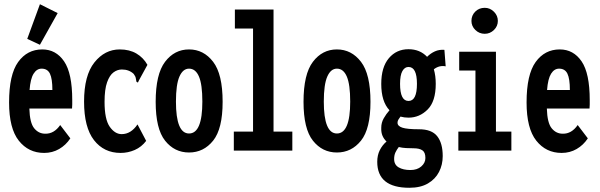

<svg xmlns="http://www.w3.org/2000/svg" viewBox="-20 -713 2840 909"><path d="M189 11Q115 11 69 -47Q23 -105 23 -228Q23 -360 66 -419.5Q109 -479 180 -479Q245 -479 283.5 -422.5Q322 -366 322 -239Q322 -228 322 -218Q322 -208 321 -199H119Q121 -131 142 -105.5Q163 -80 194 -80Q236 -79 265 -121L313 -58Q292 -26 260 -7.5Q228 11 189 11ZM120 -287H228Q228 -340 216.5 -364Q205 -388 177 -388Q154 -388 139 -364Q124 -340 120 -287ZM169 -501 109 -529 169 -693 253 -651Z M551 11Q472 11 425 -49.5Q378 -110 378 -232Q378 -356 427 -417.5Q476 -479 547 -479Q593 -479 626 -459.5Q659 -440 678 -406L637 -331L633 -322L626 -326Q624 -333 623 -342Q622 -351 613 -363Q591 -384 557 -384Q536 -384 517.5 -370.5Q499 -357 487 -323.5Q475 -290 475 -231Q475 -148 499.5 -113Q524 -78 556 -78Q600 -78 631 -124L672 -46Q650 -17 618 -3Q586 11 551 11Z M875 9Q806 9 761.5 -47Q717 -103 717 -231Q717 -362 761.5 -420.5Q806 -479 875 -479Q944 -479 989 -420.5Q1034 -362 1034 -231Q1034 -103 989 -47Q944 9 875 9ZM875 -81Q938 -81 938 -232Q938 -313 922 -350.5Q906 -388 875 -388Q846 -388 829.5 -350.5Q813 -313 813 -232Q813 -81 875 -81Z M1087 0V-90H1178V-578H1092V-668H1275V-90H1364V0Z M1575 9Q1506 9 1461.5 -47Q1417 -103 1417 -231Q1417 -362 1461.5 -420.5Q1506 -479 1575 -479Q1644 -479 1689 -420.5Q1734 -362 1734 -231Q1734 -103 1689 -47Q1644 9 1575 9ZM1575 -81Q1638 -81 1638 -232Q1638 -313 1622 -350.5Q1606 -388 1575 -388Q1546 -388 1529.5 -350.5Q1513 -313 1513 -232Q1513 -81 1575 -81Z M1914 -156Q1894 -156 1876 -161Q1870 -153 1866 -146.5Q1862 -140 1862 -132Q1862 -116 1885 -108.5Q1908 -101 1964 -101Q2024 -101 2050 -68Q2076 -35 2076 26Q2076 67 2058.5 101Q2041 135 2006 155.5Q1971 176 1918 176Q1766 176 1766 53Q1766 22 1778 -2Q1790 -26 1810 -43Q1798 -54 1791 -70Q1784 -86 1785 -108Q1785 -132 1796.5 -152.5Q1808 -173 1824 -191Q1785 -232 1785 -316Q1785 -395 1821 -437.5Q1857 -480 1914 -480Q1968 -480 2002 -444Q2019 -461 2039.5 -470Q2060 -479 2084 -477L2090 -399Q2060 -405 2034 -385Q2043 -354 2043 -316Q2043 -233 2004.5 -194.5Q1966 -156 1914 -156ZM1914 -235Q1954 -235 1954 -316Q1954 -396 1914 -396Q1896 -396 1885 -376.5Q1874 -357 1874 -316Q1874 -235 1914 -235ZM1846 40Q1846 67 1867.5 79.5Q1889 92 1923 92Q1955 92 1974.5 75Q1994 58 1994 35Q1994 8 1979.5 -1.5Q1965 -11 1938 -11Q1920 -11 1902 -12Q1884 -13 1868 -17Q1858 -4 1852 9Q1846 22 1846 40Z M2150 0V-90H2231V-379H2154V-468H2328V-90H2401V0ZM2275 -553Q2249 -553 2230.5 -571Q2212 -589 2212 -614Q2212 -640 2230 -658Q2248 -676 2275 -676Q2300 -676 2318.5 -657.5Q2337 -639 2337 -614Q2337 -589 2318.5 -571Q2300 -553 2275 -553Z M2639 11Q2565 11 2519 -47Q2473 -105 2473 -228Q2473 -360 2516 -419.5Q2559 -479 2630 -479Q2695 -479 2733.5 -422.5Q2772 -366 2772 -239Q2772 -228 2772 -218Q2772 -208 2771 -199H2569Q2571 -131 2592 -105.5Q2613 -80 2644 -80Q2686 -79 2715 -121L2763 -58Q2742 -26 2710 -7.5Q2678 11 2639 11ZM2570 -287H2678Q2678 -340 2666.5 -364Q2655 -388 2627 -388Q2604 -388 2589 -364Q2574 -340 2570 -287Z"/></svg>

Font: Inconsolata ExtraCondensed ExtraBold
Style: Regular
Weight: 800
Width: 2
Monospace: yes
Designer: Raph Levien, Cyreal, Brenton Simpson
Foundry: Raph Levien, Cyreal, Google
Version: Version 3.001; ttfautohint (v1.8.2.53-6de2)